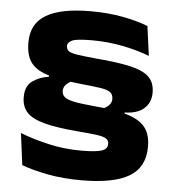

<svg xmlns="http://www.w3.org/2000/svg" viewBox="-52 -704 745 813"><g transform="rotate(5 321.0 -298.0)"><path d="M364 -238.5Q393.5 -250 409 -262.8Q424.5 -275.5 424.5 -293Q424.5 -313 412 -322.2Q399.5 -331.5 369.8 -336Q340 -340.5 288 -345.5Q203.5 -354.5 150.8 -369Q98 -383.5 73.8 -414Q49.5 -444.5 49.5 -500.5V-502.5Q49.5 -582 112.5 -619Q175.5 -656 300.5 -656Q377 -656 439.2 -644Q501.5 -632 545.5 -614.5L562.5 -489Q511.5 -509 447.8 -521.5Q384 -534 317 -534Q253 -534 233.2 -525.2Q213.5 -516.5 213.5 -500.5Q213.5 -488 221.8 -480.5Q230 -473 257 -468.5Q284 -464 341 -458.5Q429 -451.5 484.5 -439.2Q540 -427 566 -403Q592 -379 592 -335.5Q592 -293 563.5 -267.8Q535 -242.5 481.5 -241.5V-211ZM278.5 -368Q241.5 -353.5 226.8 -340.5Q212 -327.5 212 -310.5Q212 -295.5 221.8 -285.5Q231.5 -275.5 260.2 -269Q289 -262.5 344.5 -257.5Q431.5 -250.5 486.2 -235.5Q541 -220.5 566.8 -190Q592.5 -159.5 592.5 -105.5Q592.5 -18 526.5 21.2Q460.5 60.5 323.5 60.5Q244.5 60.5 179.8 48Q115 35.5 69 18.5L51.5 -116.5Q102.5 -96.5 170.2 -80.5Q238 -64.5 312 -64.5Q371.5 -64.5 397.5 -72.5Q423.5 -80.5 423.5 -102Q423.5 -118 411.2 -125.5Q399 -133 370.2 -136.8Q341.5 -140.5 291.5 -144.5Q200.5 -152 147.8 -166Q95 -180 72.5 -204.8Q50 -229.5 50 -268.5V-270.5Q50 -316 79 -337.2Q108 -358.5 149 -364.5V-389Z"/></g></svg>

Font: Anek Latin Expanded
Style: Bold
Weight: 700
Width: 7
Designer: Yesha Goshar
Foundry: Ek Type
Version: Version 1.003